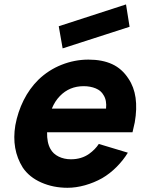

<svg xmlns="http://www.w3.org/2000/svg" viewBox="-20 -854 674 889"><path d="M270 -630 252 -732.5 563.5 -833.5 580 -730ZM213.5 -164.5Q226 -141.5 251.5 -129Q277 -116.5 308.5 -116.5Q357 -116.5 392.5 -141.5Q421 -162 437.5 -187.5L572 -147Q551 -112.5 520 -81.2Q489 -50 453 -29Q415.5 -8 373.5 3.8Q331.5 15.5 292.5 15.5Q226.5 15.5 171 -9Q115.5 -33.5 85.5 -78Q32.5 -162.5 51 -274Q62.5 -336 89.5 -390Q116.5 -444 157.5 -484.5Q204.5 -530 265 -554Q325.5 -578 389.5 -578Q453.5 -578 499.2 -557Q545 -536 575 -489.5Q626 -414 604 -287.5L593.5 -241.5H198Q197 -193.5 213.5 -164.5ZM257.5 -409.5Q234 -385.5 220 -351H471Q475 -389.5 459.5 -413.5Q448 -434.5 423 -444.8Q398 -455 367.5 -455Q301.5 -455 257.5 -409.5Z"/></svg>

Font: Russisch Sans ExtraBold
Style: Italic
Weight: 800
Width: 4
Italic angle: -10°
Designer: Michael Sharanda (font) & Cristiano Sobral (main changes)
Foundry: Michael Sharanda
Version: Version 2.00;September 8, 2020;FontCreator 13.0.0.2681 64-bi